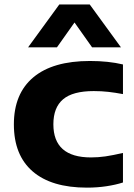

<svg xmlns="http://www.w3.org/2000/svg" viewBox="-20 -828 600 858"><path d="M368.5 10.5Q210 10.5 126 -62Q42 -134.5 42 -272Q42 -409.5 129 -482.5Q216 -555.5 382 -555.5Q464.5 -555.5 529.5 -540V-407.5Q495 -414 464.2 -417.5Q433.5 -421 399 -421Q305 -421 261.8 -384.2Q218.5 -347.5 218.5 -272.5Q218.5 -124.5 386.5 -124.5Q419 -124.5 451.5 -129.2Q484 -134 529.5 -144.5V-12.5Q497 -2 455.8 4.2Q414.5 10.5 368.5 10.5ZM105.5 -616.5 245 -808H381L520.5 -616.5H391.5L313 -727.5L234.5 -616.5Z"/></svg>

Font: Encode Sans Expanded Expanded
Style: Bold
Weight: 700
Width: 7
Designer: Multiple Designers
Foundry: Impallari Type
Version: Version 3.000; ttfautohint (v1.8.3) -l 8 -r 50 -G 200 -x 14 